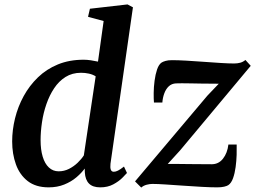

<svg xmlns="http://www.w3.org/2000/svg" viewBox="-20 -837 1154 868"><path d="M479.5 -97Q477.5 -79 481 -69.8Q484.5 -60.5 494.5 -60.5Q503 -60.5 513.5 -65.8Q524 -71 540.5 -84L554 -55Q548.5 -48.5 532.8 -32.8Q517 -17 492 -3.5Q467 10 433 10Q399.5 10 382.5 -7Q365.5 -24 363.5 -57.5L363 -75Q348.5 -55 325.2 -35.2Q302 -15.5 270.5 -2.8Q239 10 200 10Q142 10 105.5 -18.2Q69 -46.5 52 -93.8Q35 -141 35 -197.5Q35 -249.5 48 -302.2Q61 -355 87 -402.5Q113 -450 151.5 -487.2Q190 -524.5 241.8 -545.8Q293.5 -567 358 -567Q373 -567 390.2 -564.5Q407.5 -562 423 -558.5L448.5 -742L378 -761L386.5 -797.5L556.5 -817L581 -804ZM412.5 -492Q399 -500.5 381.8 -504.2Q364.5 -508 346.5 -508Q306.5 -508 276.2 -489Q246 -470 224.8 -438Q203.5 -406 189.8 -366.2Q176 -326.5 169.8 -284.2Q163.5 -242 163.5 -203Q163.5 -160.5 173 -128.8Q182.5 -97 201 -79.8Q219.5 -62.5 245 -62.5Q270 -62.5 291.8 -73.5Q313.5 -84.5 331 -101.2Q348.5 -118 359 -134.5ZM969 -458.5Q955.5 -458.5 934.8 -458.8Q914 -459 890.2 -459.2Q866.5 -459.5 843.5 -460Q820.5 -460.5 802.2 -460.5Q784 -460.5 775.5 -460Q756 -459 743 -446.8Q730 -434.5 722.8 -415Q715.5 -395.5 714 -373.5H676Q674.5 -390 674.8 -416.8Q675 -443.5 678.8 -472Q682.5 -500.5 690.2 -523.2Q698 -546 711 -554.5Q716.5 -558 728 -561.5Q739.5 -565 757.5 -565Q784.5 -565 822.8 -562.8Q861 -560.5 902 -557.5Q943 -554.5 979.2 -552.2Q1015.5 -550 1038 -550Q1053.5 -550 1066.2 -553.5Q1079 -557 1089.5 -566L1113.5 -539.5L794.5 -157.5L738.5 -96Q759 -96 785.2 -95.8Q811.5 -95.5 839.5 -95.2Q867.5 -95 893 -94.8Q918.5 -94.5 937 -94.5Q968.5 -94.5 988.2 -119.8Q1008 -145 1012.5 -183.5H1050Q1050.5 -164.5 1049.8 -137Q1049 -109.5 1045.2 -81.5Q1041.5 -53.5 1033.5 -31.2Q1025.5 -9 1012 0Q1006 4 993.2 7Q980.5 10 962 10Q934 10 893.5 7.8Q853 5.5 809.8 2.5Q766.5 -0.5 729 -3Q691.5 -5.5 668.5 -5.5Q657 -5.5 642.8 -1.8Q628.5 2 618.5 11L590.5 -17L917.5 -404.5Z"/></svg>

Font: Merriweather 20pt SemiBold
Style: Italic
Weight: 600
Italic angle: -7.8°
Version: Version 2.101